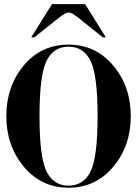

<svg xmlns="http://www.w3.org/2000/svg" viewBox="-20 -879 655 904"><path d="M302.7 -820.3Q289.1 -820.3 256.8 -794.9L141.6 -703.1H127L224.6 -859.4H380.9L478.5 -703.1H463.9L349.6 -794.9Q317.4 -820.3 302.7 -820.3ZM302.7 -668.9Q429.7 -668.9 512.7 -570.8Q595.7 -472.7 595.7 -332Q595.7 -191.4 512.7 -93.3Q429.7 4.9 302.7 4.9Q175.8 4.9 92.8 -93.3Q9.8 -191.4 9.8 -332Q9.8 -472.7 91.8 -570.8Q173.8 -668.9 302.7 -668.9ZM199.2 -592.8Q166 -525.4 166 -332Q166 -138.7 199.2 -71.3Q232.4 -4.9 302.7 -4.9Q373 -4.9 406.2 -71.3Q439.5 -138.7 439.5 -332Q439.5 -525.4 406.2 -592.8Q373 -659.2 302.7 -659.2Q232.4 -659.2 199.2 -592.8Z"/></svg>

Font: spinwerad
Style: Bold
Weight: 700
Width: 7
Version: Version 0.3